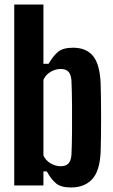

<svg xmlns="http://www.w3.org/2000/svg" viewBox="-20 -820 500 849"><path d="M425 -453Q426 -423 426.5 -382.5Q427 -342 427 -298.5Q427 -255 426.5 -215.5Q426 -176 425 -147Q421 -63 387 -27Q353 9 294 9Q250 9 228 -9Q206 -27 187 -62H172V0H43V-800H172V-538H195Q215 -573 237 -591Q259 -609 303 -609Q361 -609 391 -573Q421 -537 425 -453ZM296 -136Q298 -180 298.5 -237.5Q299 -295 298.5 -354.5Q298 -414 296 -464Q294 -490 283 -502.5Q272 -515 248 -515Q226 -515 204 -502.5Q182 -490 172 -467V-133Q182 -110 204 -97.5Q226 -85 248 -85Q272 -85 283 -97.5Q294 -110 296 -136Z"/></svg>

Font: Big Shoulders Display ExtraBold
Style: Regular
Weight: 800
Designer: Patric King
Foundry: XO Type Co
Version: Version 1.000; ttfautohint (v1.8.2)